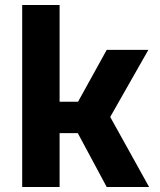

<svg xmlns="http://www.w3.org/2000/svg" viewBox="-20 -750 640 770"><path d="M219 0H69V-730H219V-342H293L408 -550H575L422 -281L578 0H408L292 -216H219Z"/></svg>

Font: JetBrains Mono Extra Bold
Style: Regular
Weight: 800
Monospace: yes
Designer: Philipp Nurullin, Konstantin Bulenkov
Foundry: JetBrains
Version: 2.002